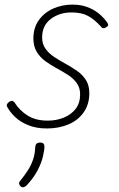

<svg xmlns="http://www.w3.org/2000/svg" viewBox="-20 -539 519 834"><path d="M184 19Q137 19 102 4.5Q67 -10 45 -31.5Q23 -53 13 -72Q8 -79 10 -85Q12 -91 19 -96Q27 -101 32 -101Q37 -101 43 -94Q66 -58 101 -36.5Q136 -15 187 -15Q225 -15 257 -28Q289 -41 308.5 -66Q328 -91 328 -129Q328 -158 313.5 -178Q299 -198 276 -213Q253 -228 227 -242Q201 -256 177.5 -273Q154 -290 139.5 -314Q125 -338 125 -372Q125 -419 149 -452Q173 -485 211.5 -502Q250 -519 295 -519Q335 -519 365.5 -506Q396 -493 416.5 -474Q437 -455 447 -439Q451 -432 449.5 -428Q448 -424 440 -420Q435 -416 429 -416.5Q423 -417 418 -424Q390 -455 362 -470Q334 -485 291 -485Q238 -485 200.5 -456.5Q163 -428 163 -376Q163 -348 177.5 -327.5Q192 -307 215.5 -291.5Q239 -276 265.5 -261.5Q292 -247 315.5 -230.5Q339 -214 353.5 -191Q368 -168 368 -134Q368 -86 343.5 -51Q319 -16 277 1.5Q235 19 184 19ZM70 271Q64 265 63 259Q62 253 68 246Q87 223 101 201Q115 179 123.5 154.5Q132 130 133 100Q134 89 139.5 84.5Q145 80 154 80Q164 80 168.5 84.5Q173 89 173 97Q173 113 166.5 141Q160 169 143 201.5Q126 234 95 267Q90 272 83 274Q76 276 70 271Z"/></svg>

Font: Playwrite AU QLD Thin
Style: Regular
Weight: 250
Designer: Veronika Burian, José Scaglione
Foundry: TypeTogether
Version: Version 1.002